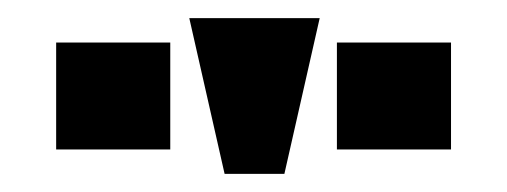

<svg xmlns="http://www.w3.org/2000/svg" viewBox="-20 -730 560 212"><path d="M478 -565V-683H352V-565ZM168 -565V-683H42V-565ZM294 -538 333 -710H189L228 -538Z"/></svg>

Font: Play
Style: Bold
Weight: 700
Designer: Jonas Hecksher
Foundry: Jonas Hecksher, Playtypeª, e-types AS
Version: Version 1.002